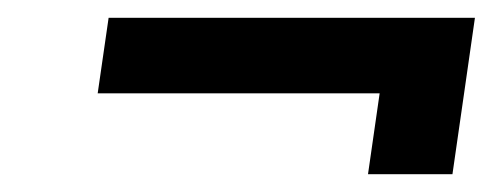

<svg xmlns="http://www.w3.org/2000/svg" viewBox="-20 -393 554 216"><path d="M407.1 -288 394 -197H489L502.1 -288L514.3 -373H419.3H102.2L89.9 -288Z"/></svg>

Font: Blink
Style: WideObl
Weight: 400
Designer: Mew Too
Foundry: Cannot Into Space Fonts
Version: Version 001.000